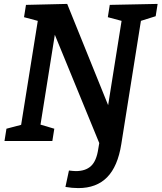

<svg xmlns="http://www.w3.org/2000/svg" viewBox="-20 -722 827 983"><path d="M494 -24 497 32 250 -570 265 -571 185 -69 177 -87 258 -63 248 0H3L13 -63L104 -87L86 -69L176 -631L189 -611L103 -634L113 -697L324 -702L550 -143L527 -142L605 -631L618 -611L532 -634L542 -697L787 -702L777 -639L688 -611L704 -631L601 16Q583 130 528.5 185.5Q474 241 381 241Q365 241 348.5 239.5Q332 238 315 235L333 151Q343 152 351.5 153Q360 154 368 154Q418 154 446 128Q474 102 483 41Z"/></svg>

Font: Bitter Thin SemiBold
Style: Italic
Weight: 600
Italic angle: -9°
Version: Version 2.002